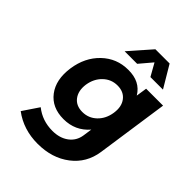

<svg xmlns="http://www.w3.org/2000/svg" viewBox="-265 -891 1225 1225"><g transform="rotate(45 347.0 -279.0)"><path d="M76.2 128.9 148.9 21Q216.8 75.2 308.1 75.2Q374 75.2 417.5 42.7Q460.9 10.3 469.2 -44.9L478 -106Q410.6 -27.8 305.2 -27.8Q200.7 -27.8 146 -99.6Q91.3 -171.4 107.9 -288.1Q124.5 -401.9 198.2 -472.4Q272 -543 375 -543Q482.4 -544.4 529.8 -464.8L541 -538.1H693.8L623 -49.8Q606.4 64.5 517.8 132.3Q429.2 200.2 299.8 200.2Q171.4 200.2 76.2 128.9ZM251 -284.2Q242.7 -222.2 272 -183.6Q301.3 -145 357.9 -145Q414.1 -145 454.3 -183.6Q494.6 -222.2 503.9 -284.2Q513.2 -346.7 483.6 -385.3Q454.1 -423.8 397.9 -423.8Q341.8 -423.8 301.3 -385Q260.7 -346.2 251 -284.2ZM274.9 -609.9 404.8 -757.8H533.2L621.1 -609.9H507.8L460 -694.8L388.2 -609.9Z"/></g></svg>

Font: Trueno SemiBold
Style: Italic
Weight: 600
Designer: Julieta Ulanovsky
Foundry: Julieta Ulanovsky
Version: Version 3.001b | FøM Fix